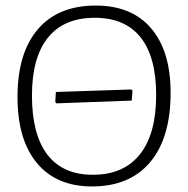

<svg xmlns="http://www.w3.org/2000/svg" viewBox="-20 -665 676 691"><path d="M594 -331Q594 -169 520.5 -81.5Q447 6 311 6Q183 6 113 -78Q43 -162 43 -316Q43 -474 116 -559.5Q189 -645 325 -645Q454 -645 524 -563Q594 -481 594 -331ZM95 -321Q95 -181 150.5 -108.5Q206 -36 314 -36Q425 -36 483.5 -109.5Q542 -183 542 -323Q542 -460 486 -530.5Q430 -601 321 -601Q210 -601 152.5 -529.5Q95 -458 95 -321ZM179 -298 181 -334 452 -343 457 -339 454 -303 183 -293Z"/></svg>

Font: Luna Sans Light
Style: Regular
Weight: 300
Designer: Juan Pablo del Peral
Foundry: Huerta Tipografica
Version: Version 2.001; ttfautohint (v1.5)